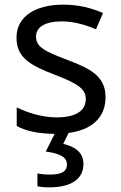

<svg xmlns="http://www.w3.org/2000/svg" viewBox="-20 -566 519 826"><path d="M339 139C339 88 300 64 252 53L275 6C374 -7 434 -59 434 -148C434 -234 375 -269 273 -307C170 -346 135 -364 135 -409C135 -449 174 -474 246 -474C298 -474 348 -459 393 -440L423 -510C373 -532 317 -546 252 -546C132 -546 51 -495 51 -404C51 -316 113 -284 217 -244C322 -204 349 -180 349 -140C349 -92 311 -61 222 -61C159 -61 94 -83 52 -104V-24C92 -2 143 9 215 10L177 86C228 93 268 106 268 141C268 174 242 185 194 185C175 185 153 183 141 180V235C152 238 171 240 191 240C289 240 339 203 339 139Z"/></svg>

Font: Noto Sans EgyptHiero
Style: Regular
Weight: 400
Designer: Monotype Design Team
Foundry: Monotype Imaging Inc.
Version: Version 2.002